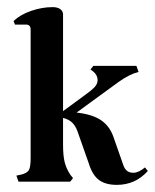

<svg xmlns="http://www.w3.org/2000/svg" viewBox="-20 -510 435 539"><path d="M395 -30Q360 9 308 9Q276 9 257.5 -5Q239 -19 229 -52L198 -140Q192 -157 182.5 -166Q173 -175 157 -179V-104Q157 -73 161.5 -55Q166 -37 177 -20L185 -10L177 0H32L26 -17L40 -20Q56 -24 61 -32.5Q66 -41 66 -66V-427Q66 -441 53 -441H22L18 -451Q37 -469 67.5 -479.5Q98 -490 128 -490Q141 -490 149 -484.5Q157 -479 157 -469V-198L217 -242Q238 -257 246 -266Q254 -275 254 -285Q254 -299 242 -309L234 -315L242 -325H363L369 -308Q344 -302 313 -280L195 -194Q239 -189 263 -173Q287 -157 298 -127L326 -47Q333 -25 354 -25Q369 -25 387 -40Z"/></svg>

Font: Katibeh
Style: Regular
Weight: 400
Designer: Arabic design by Kourosh Beigpour, Latin design by Eduardo Tunni, engineering by Lasse Fister
Version: Version 1.000